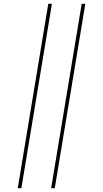

<svg xmlns="http://www.w3.org/2000/svg" viewBox="-20 -843 540 1006"><path d="M248 143 408 -823H427L267 143ZM73 143 233 -823H252L92 143Z"/></svg>

Font: Iosevka SS04 Thin
Style: Italic
Weight: 100
Italic angle: -9°
Monospace: yes
Designer: Belleve Invis
Foundry: Belleve Invis
Version: Version 19.0.0; ttfautohint (v1.8.4)